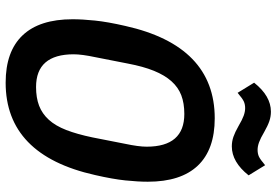

<svg xmlns="http://www.w3.org/2000/svg" viewBox="-166 -778 956 663"><g transform="rotate(90 311.5 -446.0)"><path d="M265 12Q157 12 101.5 -46.5Q46 -105 46 -219Q46 -253 50.5 -296.5Q55 -340 69 -401Q138 -710 388 -710Q496 -710 551.5 -651.5Q607 -593 607 -479Q607 -445 602.5 -401.5Q598 -358 584 -297Q515 12 265 12ZM280 -93Q317 -93 344.5 -103.5Q372 -114 393 -137Q414 -160 428.5 -197.5Q443 -235 454 -288L476 -400Q486 -447 486 -475Q486 -605 373 -605Q336 -605 308.5 -594.5Q281 -584 260 -560.5Q239 -537 224 -500Q209 -463 199 -410L177 -298Q167 -251 167 -223Q167 -93 280 -93ZM485 -769Q468 -769 452 -774.5Q436 -780 415 -792Q393 -805 379 -810Q365 -815 353 -815Q340 -815 330 -810.5Q320 -806 300 -789L265 -846Q311 -904 365 -904Q382 -904 398 -898.5Q414 -893 435 -881Q457 -868 471 -863Q485 -858 497 -858Q510 -858 520 -862.5Q530 -867 550 -884L585 -827Q539 -769 485 -769Z"/></g></svg>

Font: IBM Plex Sans Cond SmBld
Style: Italic
Weight: 600
Width: 3
Italic angle: -11°
Designer: Mike Abbink, Paul van der Laan, Pieter van Rosmalen
Foundry: Bold Monday
Version: Version 1.3